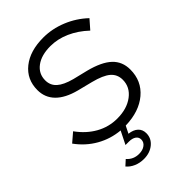

<svg xmlns="http://www.w3.org/2000/svg" viewBox="-272 -813 1145 1145"><g transform="rotate(-45 300.0 -240.5)"><path d="M-1 -140 55 -188Q101 -124 162.5 -89.5Q224 -55 295 -55Q377 -55 429.5 -94.5Q482 -134 482 -196Q482 -241 449.5 -269Q417 -297 342 -316L247 -340Q163 -362 120.5 -405.5Q78 -449 78 -512Q78 -602 145 -655.5Q212 -709 324 -709Q399 -709 471.5 -679.5Q544 -650 601 -596L552 -540Q499 -590 439 -616.5Q379 -643 318 -643Q242 -643 197 -609.5Q152 -576 152 -520Q152 -478 182 -451Q212 -424 276 -407L370 -384Q467 -359 512 -316.5Q557 -274 557 -207Q557 -111 487 -52Q417 7 301 10L278 56Q315 60 335.5 79Q356 98 356 129Q356 172 322 200Q288 228 237 228Q203 228 174 215.5Q145 203 127 181L160 151Q176 169 195.5 177.5Q215 186 238 186Q269 186 288.5 171.5Q308 157 308 134Q308 114 291.5 102.5Q275 91 247 91H218L259 9Q181 2 114 -36Q47 -74 -1 -140Z"/></g></svg>

Font: Red Hat Display
Style: Italic
Weight: 400
Italic angle: -12°
Designer: Pentagram / MCKL
Foundry: Pentagram / MCKL
Version: Version 1.003; Red Hat Display Italic